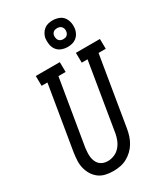

<svg xmlns="http://www.w3.org/2000/svg" viewBox="-238 -1074 1012 1177"><g transform="rotate(-30 268.0 -485.5)"><path d="M203 8Q175 8 148.5 2Q122 -4 101.5 -19.5Q81 -35 67.5 -57Q54 -79 47.5 -105Q41 -131 42.5 -159Q44 -187 48 -214L123 -665H82L81 -735H251L252 -665H201L124 -203Q122 -186 121 -170Q120 -154 122 -138Q124 -122 130 -107.5Q136 -93 147 -82.5Q158 -72 173 -67Q188 -62 204 -62Q227 -62 250 -71.5Q273 -81 289.5 -100Q306 -119 315 -141.5Q324 -164 328 -187L407 -665H366L365 -735H535L536 -665H485L404 -176Q400 -152 392.5 -128.5Q385 -105 372 -83Q359 -61 340 -43Q321 -25 298.5 -13Q276 -1 251.5 3.5Q227 8 203 8ZM341 -791Q318 -791 297.5 -799Q277 -807 264.5 -824Q252 -841 248.5 -863Q245 -885 248 -908Q251 -923 259.5 -937.5Q268 -952 281 -962Q294 -972 309.5 -975.5Q325 -979 340 -979Q363 -979 384 -971Q405 -963 417 -946Q429 -929 433 -907Q437 -885 433 -862Q430 -847 422 -832.5Q414 -818 400.5 -808Q387 -798 371.5 -794.5Q356 -791 341 -791ZM340 -846Q347 -846 354 -847.5Q361 -849 366 -853Q371 -857 374.5 -863Q378 -869 379 -875Q381 -885 379.5 -894Q378 -903 372.5 -910Q367 -917 358.5 -920.5Q350 -924 341 -924Q334 -924 327.5 -922.5Q321 -921 315.5 -917Q310 -913 306.5 -907Q303 -901 302 -895Q301 -885 302.5 -876Q304 -867 309 -860Q314 -853 322.5 -849.5Q331 -846 340 -846Z"/></g></svg>

Font: Iosevka Curly Slab
Style: Italic
Weight: 400
Italic angle: -9°
Monospace: yes
Designer: Belleve Invis
Foundry: Belleve Invis
Version: Version 22.1.2; ttfautohint (v1.8.4)